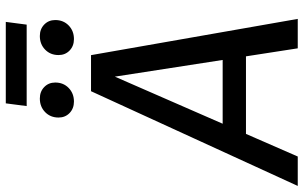

<svg xmlns="http://www.w3.org/2000/svg" viewBox="-238 -806 1013 640"><g transform="rotate(-90 268.0 -486.5)"><path d="M283.5 -689.1H403.7L524.5 0H426.4L332 -609.6L65.8 0H-32.3ZM158.6 -250.3H399.6L411.6 -172.6H124.5ZM249 -746Q225.8 -746 210.7 -760.6Q195.7 -775.2 195.7 -797.3Q195.7 -824.5 213.8 -842.1Q231.9 -859.7 259.1 -859.7Q282.2 -859.7 297.3 -845.1Q312.4 -830.5 312.4 -808.4Q312.4 -781.2 294.3 -763.6Q276.1 -746 249 -746ZM457.3 -746Q434.1 -746 419 -760.6Q404 -775.2 404 -797.3Q404 -824.5 422.1 -842.1Q440.2 -859.7 467.4 -859.7Q490.5 -859.7 505.6 -845.1Q520.7 -830.5 520.7 -808.4Q520.7 -781.2 502.6 -763.6Q484.4 -746 457.3 -746ZM514.5 -973.2 505.4 -903.6H233.9L243 -973.2Z"/></g></svg>

Font: Fira Sans Variable
Style: Italic
Weight: 397
Italic angle: -8°
Designer: Carrois Corporate & Edenspiekermann AG
Foundry: Carrois Corporate GbR & Edenspiekermann AG
Version: Version 4.202